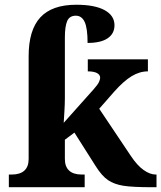

<svg xmlns="http://www.w3.org/2000/svg" viewBox="-20 -785 676 805"><path d="M100.1 -549.8Q100.1 -658.7 148.9 -711.9Q197.8 -765.1 299.8 -765.1Q377.4 -765.1 418.7 -742.4Q460 -719.7 460 -679.2Q460 -644 431.4 -624.5Q402.8 -605 347.2 -605Q347.2 -666.5 335 -692.9Q322.8 -719.2 297.9 -719.2Q271.5 -719.2 261.7 -696.8Q252 -674.3 252 -627.9V-374Q252 -349.6 250 -317.1Q248 -284.7 247.1 -270L373 -411.1Q389.6 -429.7 394.8 -440.7Q399.9 -451.7 399.9 -459Q399.9 -471.7 386.5 -478.8Q373 -485.8 348.1 -485.8V-536.1H600.1V-485.8Q565.4 -485.8 532 -465.6Q498.5 -445.3 459 -400.9L396 -329.1L528.8 -130.9Q555.2 -91.3 582 -72.3Q608.9 -53.2 632.8 -53.2H636.2V0H622.1Q535.6 0 497.6 -6.1Q459.5 -12.2 433.3 -29.5Q407.2 -46.9 380.9 -88.9L292 -229L252 -199.2V-118.2Q252 -86.4 269.8 -69.8Q287.6 -53.2 323.2 -53.2H335V0H17.1V-53.2H28.8Q64 -53.2 82 -69.6Q100.1 -85.9 100.1 -118.2Z"/></svg>

Font: Droid Serif
Style: Bold
Weight: 700
Designer: Monotype Design team
Foundry: Monotype Imaging Inc.
Version: Version 1.03